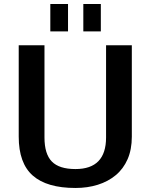

<svg xmlns="http://www.w3.org/2000/svg" viewBox="-20 -925 748 954"><path d="M355 9Q213 9 143 -52.5Q73 -114 73 -246V-700H201V-242Q201 -160 237.5 -122.5Q274 -85 355 -85Q507 -85 507 -242V-700H635V-246Q635 -182 614 -134Q593 -86 555 -54.5Q517 -23 466 -7Q415 9 355 9ZM318 -905V-769H230V-905ZM481 -905V-769H394V-905Z"/></svg>

Font: Pathway Extreme 8pt Thin 12pt SemiBold
Style: Regular
Weight: 600
Version: Version 1.001;gftools[0.9.26]